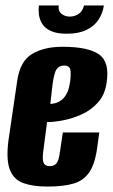

<svg xmlns="http://www.w3.org/2000/svg" viewBox="-20 -674 415 706"><path d="M154 12Q102 12 66.5 -0.5Q31 -13 16.5 -49.5Q2 -86 11 -157L43 -375Q53 -448 97 -475Q141 -502 210 -502Q304 -502 344 -474Q384 -446 372 -370Q366 -326 340.5 -297.5Q315 -269 280.5 -253.5Q246 -238 212 -231.5Q178 -225 153 -225L139 -117Q135 -87 140.5 -75Q146 -63 163 -63Q179 -63 187.5 -73Q196 -83 200 -113L211 -187H345L338 -135Q330 -73 309 -41.5Q288 -10 250.5 1Q213 12 154 12ZM165 -292Q172 -292 182.5 -294.5Q193 -297 204 -304.5Q215 -312 224 -327.5Q233 -343 237 -369Q241 -392 239.5 -412.5Q238 -433 216 -433Q198 -433 188.5 -420Q179 -407 173 -362ZM226 -550Q188 -550 166 -560.5Q144 -571 134.5 -587.5Q125 -604 123 -621.5Q121 -639 123 -654H196Q193 -634 206 -623.5Q219 -613 236 -613Q255 -613 269.5 -623Q284 -633 289 -654H362Q358 -626 342.5 -602Q327 -578 298 -564Q269 -550 226 -550Z"/></svg>

Font: Alumni Sans ExtraBold
Style: Italic
Weight: 800
Italic angle: -8°
Designer: Robert E. Leuschke
Foundry: Robert E. Leuschke
Version: Version 1.016